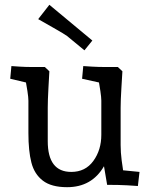

<svg xmlns="http://www.w3.org/2000/svg" viewBox="-20 -775 632 805"><path d="M416 -494.1H474.1L493.2 -476.1Q492.2 -459 489 -406.5Q485.8 -354 485.8 -323.2V-167Q485.8 -136.2 490 -103.5Q494.1 -70.8 496.1 -61L564.9 -54.2L558.1 4.9Q549.3 3.9 514.2 2Q479 0 429.2 0L416 -78.1Q365.2 9.8 261.2 9.8Q195.3 9.8 159.7 -17.6Q124 -44.9 111.6 -93.5Q99.1 -142.1 99.1 -216.8V-353Q99.1 -366.2 95 -393.1Q90.8 -419.9 88.9 -429.2L22.9 -444.8L27.8 -498Q37.6 -497.1 63.2 -495.6Q88.9 -494.1 109.9 -494.1H168L187 -476.1Q186 -459 183.1 -406.5Q180.2 -354 180.2 -323.2V-183.1Q180.2 -54.2 278.8 -54.2Q337.9 -54.2 371.3 -100.1Q404.8 -146 404.8 -210V-353Q404.8 -366.2 400.9 -393.1Q397 -419.9 395 -429.2L324.2 -444.8L329.1 -498Q339.8 -497.1 366.9 -495.6Q394 -494.1 416 -494.1ZM140.1 -694.8 187 -754.9 367.2 -605 334 -564 261.2 -624Q252.4 -630.9 204.8 -658Q157.2 -685.1 140.1 -694.8Z"/></svg>

Font: Sura
Style: Regular
Weight: 400
Designer: Carolina Giovagnoli
Foundry: Huerta Tipografica
Version: Version 1.003;PS 001.002;hotconv 1.0.70;makeotf.lib2.5.58329